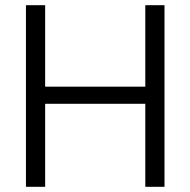

<svg xmlns="http://www.w3.org/2000/svg" viewBox="-20 -720 734 740"><path d="M80 -700H154V-386H540V-700H614V0H540V-320H154V0H80Z"/></svg>

Font: Stavian Regular
Style: Regular
Weight: 400
Version: Version 1.000; ttfautohint (v1.6)